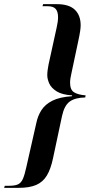

<svg xmlns="http://www.w3.org/2000/svg" viewBox="-81 -780 464 926"><path d="M-61 126 -58 116H-37Q-9 116 6 109Q21 102 29.5 82.5Q38 63 46 26L94 -186Q101 -221 119 -249Q137 -277 172 -294.5Q207 -312 266 -316L267 -320Q218 -323 192 -339.5Q166 -356 156.5 -377.5Q147 -399 147 -417Q147 -430 149 -443.5Q151 -457 153 -468L192 -646Q199 -676 199 -697Q199 -724 187.5 -737Q176 -750 149 -750H124L127 -760H193Q252 -760 280 -733Q308 -706 308 -658Q308 -647 305.5 -629.5Q303 -612 295 -575L264 -429Q257 -400 257 -381Q257 -347 276 -335Q295 -323 332 -320L330 -310Q281 -309 255 -290Q229 -271 218 -220L175 -18Q164 35 145 66.5Q126 98 93.5 112Q61 126 9 126Z"/></svg>

Font: Noto Serif Display ExtraCondensed SemiBold
Style: Italic
Weight: 600
Width: 2
Italic angle: -12°
Designer: Monotype Design Team
Foundry: Monotype Imaging Inc.
Version: Version 2.009